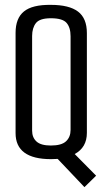

<svg xmlns="http://www.w3.org/2000/svg" viewBox="-20 -647 418 789"><path d="M190 7Q44 7 44 -100V-512Q44 -572 78.5 -600Q113 -628 189 -627Q264 -627 300.5 -599.5Q337 -572 337 -511V-101Q337 -41 287 -14L375 75L327 122L217 6Q204 7 190 7ZM189 -49Q233 -49 251.5 -66.5Q270 -84 270 -113V-498Q270 -534 253.5 -553Q237 -572 189 -572Q143 -572 127.5 -552Q112 -532 112 -499V-110Q112 -82 130 -65.5Q148 -49 189 -49Z"/></svg>

Font: Smooch Sans Medium
Style: Regular
Weight: 500
Designer: Robert E. Leuschke
Foundry: Robert E. Leuschke
Version: Version 1.010; ttfautohint (v1.8.3)